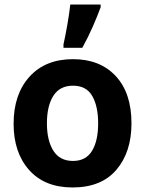

<svg xmlns="http://www.w3.org/2000/svg" viewBox="-20 -817 640 847"><path d="M343 -606Q369 -653 389.5 -700Q410 -747 424 -785V-797H290Q286 -759 277 -707.5Q268 -656 260 -621V-606ZM560 -273Q560 -407 490.5 -481.5Q421 -556 302 -556Q180 -556 110 -478.5Q40 -401 40 -271Q40 -144 108.5 -67Q177 10 300 10Q427 10 493.5 -68Q560 -146 560 -273ZM187 -273Q187 -350 215.5 -394.5Q244 -439 302 -439Q361 -439 387 -393.5Q413 -348 413 -273Q413 -196 386 -151.5Q359 -107 302 -107Q244 -107 215.5 -152Q187 -197 187 -273Z"/></svg>

Font: Noto Sans Mono UI
Style: Bold
Weight: 700
Designer: Monotype Design team
Foundry: Monotype Imaging Inc.
Version: 1.000